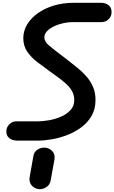

<svg xmlns="http://www.w3.org/2000/svg" viewBox="-20 -999 812 1364"><path d="M250 0H97Q86.5 0 69.2 -5.2Q52 -10.5 38.5 -25Q25 -39.5 25 -66Q25 -94.5 46.2 -115.8Q67.5 -137 97 -137H250Q283 -137 326.8 -144.5Q370.5 -152 411.8 -169.5Q453 -187 480.2 -216.2Q507.5 -245.5 507.5 -289Q507.5 -321.5 493.2 -349Q479 -376.5 448.8 -404.2Q418.5 -432 371 -465.5L339.5 -488Q288.5 -524.5 244.2 -558.5Q200 -592.5 172.8 -633Q145.5 -673.5 145.5 -728Q145.5 -780 172.8 -825.2Q200 -870.5 248.8 -905.2Q297.5 -940 362.2 -959.5Q427 -979 502.5 -979H700.5Q714 -979 730.8 -973.5Q747.5 -968 760 -953.5Q772.5 -939 772.5 -911.5Q772.5 -883 751.8 -862.5Q731 -842 701.5 -842H501Q451 -842 403.8 -827.5Q356.5 -813 325.8 -788.5Q295 -764 295 -734Q295 -703 331 -673.2Q367 -643.5 434.5 -592.5L463 -570.5Q498 -543.5 532.5 -515.2Q567 -487 595.5 -454.2Q624 -421.5 641.2 -381Q658.5 -340.5 658.5 -289Q658.5 -224.5 631 -176.5Q603.5 -128.5 558 -94.8Q512.5 -61 458 -40Q403.5 -19 349 -9.5Q294.5 0 250 0ZM251.5 344Q223 339.5 204 317Q185 294.5 190.5 259.5L217 111Q222 78 248.2 62.8Q274.5 47.5 302 50Q332.5 53.5 352.5 75.8Q372.5 98 367 133.5L340 282.5Q334.5 316 306.2 332.5Q278 349 251.5 344Z"/></svg>

Font: Edu QLD Hand
Style: Regular
Weight: 400
Designer: Tina and Corey Anderson, Eben Sorkin
Foundry: Sorkin Type Co.
Version: Version 2.000